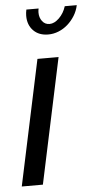

<svg xmlns="http://www.w3.org/2000/svg" viewBox="-53 -763 404 797"><g transform="rotate(-5 149.0 -365.0)"><path d="M116 -522H204L93 0H5ZM179 -662Q199 -662 219 -681.5Q239 -701 248 -730H298Q293 -706 280.5 -686Q268 -666 251 -651Q234 -636 213 -627.5Q192 -619 170 -619Q131 -619 108 -642.5Q85 -666 85 -704Q85 -716 88 -730H139Q138 -725 137.5 -721.5Q137 -718 137 -713Q137 -692 148.5 -677Q160 -662 179 -662Z"/></g></svg>

Font: PTCRaleway Medium
Style: Italic
Weight: 500
Italic angle: -12°
Designer: Matt McInerney, Pablo Impallari, Rodrigo Fuenzalida
Foundry: Matt McInerney, Pablo Impallari, Rodrigo Fuenzalida
Version: Version 3.000g; ttfautohint (v1.5) -l 8 -r 28 -G 28 -x 14 -D